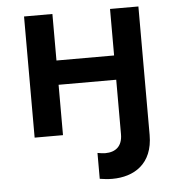

<svg xmlns="http://www.w3.org/2000/svg" viewBox="-53 -583 777 843"><g transform="rotate(-5 335.5 -162.0)"><path d="M84 0H209V-222H463V18C463 71 433 95 387 95C377 95 365 93 353 91V205C371 208 390 210 408 210C504 210 588 160 588 32V-534H463V-329H209V-534H84Z"/></g></svg>

Font: Chess Sans SemiBold
Style: Regular
Weight: 600
Designer: Wolf Bōese
Foundry: Wolf Bōese
Version: Version 7.223;Glyphs 3.3 (3306)